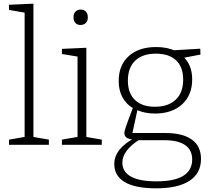

<svg xmlns="http://www.w3.org/2000/svg" viewBox="-20 -788 1153 1045"><path d="M162 -35 154 -44 246 -28V0H29V-28L121 -44L114 -35V-727L121 -718L29 -734V-762L162 -768Z M450 -35 442 -44 534 -28V0H317V-28L409 -44L402 -35V-487L409 -479L317 -494V-522L450 -528ZM418 -652Q401 -652 390.5 -663Q380 -674 380 -693Q380 -714 391 -725Q402 -736 419 -736Q437 -736 447.5 -725Q458 -714 458 -693Q458 -673 446.5 -662.5Q435 -652 418 -652Z M829 237Q716 237 659 203Q602 169 602 105Q602 63 630 27.5Q658 -8 712 -37L714 -28Q685 -29 671 -37.5Q657 -46 657 -64Q657 -71 659 -78Q661 -85 665.5 -99Q670 -113 679.5 -138Q689 -163 705 -206L708 -197Q668 -219 647 -257.5Q626 -296 626 -347Q626 -433 680.5 -482.5Q735 -532 830 -532Q890 -532 935 -511L919 -514L1070 -523L1071 -491L972 -472L977 -480Q1001 -458 1013.5 -427Q1026 -396 1026 -356Q1026 -270 971 -220Q916 -170 823 -170Q765 -170 719 -192L730 -199L699 -56L688 -64H881Q975 -64 1024.5 -28Q1074 8 1074 77Q1074 155 1011.5 196Q949 237 829 237ZM832 199Q929 199 977.5 169Q1026 139 1026 80Q1026 28 987.5 1.5Q949 -25 873 -25H723L740 -29Q646 31 646 97Q646 147 692.5 173Q739 199 832 199ZM823 -207Q896 -207 936.5 -245.5Q977 -284 977 -354Q977 -423 938.5 -459.5Q900 -496 828 -496Q756 -496 716 -458Q676 -420 676 -349Q676 -281 714.5 -244Q753 -207 823 -207Z"/></svg>

Font: Bitter Thin Light
Style: Regular
Weight: 300
Version: Version 2.002